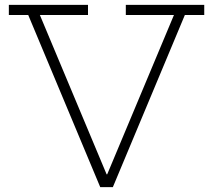

<svg xmlns="http://www.w3.org/2000/svg" viewBox="-20 -772 879 792"><path d="M742.5 -710 445.5 0H393.5L96.5 -710H16.5V-752H343V-710H144.5L427.5 -34.5L395.5 -53H442L414.5 -34.5L697.5 -710H499V-752H822.5V-710Z"/></svg>

Font: Hepta Slab Light
Style: Regular
Weight: 300
Designer: Michael LaGattuta
Foundry: Michael LaGattuta
Version: Version 1.102